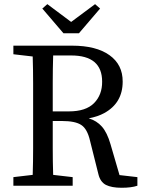

<svg xmlns="http://www.w3.org/2000/svg" viewBox="-20 -887 691 917"><path d="M485.8 -3.9Q459 -18.1 450.2 -54.2L410.2 -213.9Q397 -271.5 368.2 -290Q339.8 -309.1 275.9 -309.1H231.9V-178.2Q231.9 -115.2 233.9 -51.8L327.1 -41V0H43.9V-41L136.2 -51.8Q138.2 -115.2 138.2 -179.7V-487.8Q138.2 -551.8 136.2 -617.2L43.9 -627.9V-668.9H324.2Q439.5 -668.9 502.9 -623.5Q566.4 -578.1 565.9 -497.1Q565.9 -395 477.5 -346.7Q447.3 -330.1 403.8 -321.8Q441.9 -310.5 466.8 -282.2Q491.7 -253.9 507.8 -198.2L550.8 -50.8L636.2 -41V0Q607.9 9.8 560.5 9.8Q513.2 9.8 485.8 -3.9ZM319.8 -622.1H233.9Q231.9 -557.1 231.9 -492.7V-355H309.1Q390.1 -355 429.2 -394.5Q468.3 -434.1 467.8 -497.1Q467.8 -622.1 319.8 -622.1ZM458 -846.2 356.9 -728H283.2L182.1 -846.2L206.1 -867.2L319.8 -782.2L434.1 -867.2Z"/></svg>

Font: SourceSerifPro-Regular
Style: Regular
Weight: 400
Designer: Frank Grießhammer
Foundry: Adobe Systems Incorporated
Version: Version 1.014;PS Version 1.0;hotconv 1.0.73;makeotf.lib2.5.5